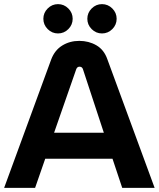

<svg xmlns="http://www.w3.org/2000/svg" viewBox="-20 -910 769 930"><path d="M0 0 228 -622Q245 -667 281.5 -689.5Q318 -712 364 -712Q410 -712 447 -690.5Q484 -669 500 -623L729 0H572L525 -141H199L150 0ZM242 -267H483L382 -574Q380 -581 375.5 -584Q371 -587 365 -587Q359 -587 355 -583.5Q351 -580 349 -574ZM474 -748Q445 -748 424 -769Q403 -790 403 -819Q403 -848 424 -869Q445 -890 474 -890Q503 -890 524 -869Q545 -848 545 -819Q545 -790 524 -769Q503 -748 474 -748ZM261 -748Q232 -748 211 -769Q190 -790 190 -819Q190 -848 211 -869Q232 -890 261 -890Q290 -890 311 -869Q332 -848 332 -819Q332 -790 311 -769Q290 -748 261 -748Z"/></svg>

Font: MuseoModerno Thin SemiBold
Style: Regular
Weight: 600
Version: Version 1.003